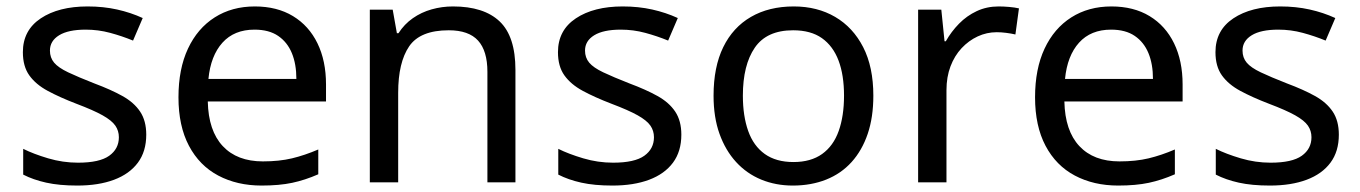

<svg xmlns="http://www.w3.org/2000/svg" viewBox="-20 -566 4221 596"><path d="M434 -148Q434 -96 408 -61Q382 -26 334 -8Q286 10 220 10Q164 10 123.5 1Q83 -8 52 -24V-104Q84 -88 129.5 -74.5Q175 -61 222 -61Q289 -61 319 -82.5Q349 -104 349 -140Q349 -160 338 -176Q327 -192 298.5 -208Q270 -224 217 -244Q165 -264 128 -284Q91 -304 71 -332Q51 -360 51 -404Q51 -472 106.5 -509Q162 -546 252 -546Q301 -546 343.5 -536.5Q386 -527 423 -510L393 -440Q359 -454 322 -464Q285 -474 246 -474Q192 -474 163.5 -456.5Q135 -439 135 -409Q135 -387 148 -371.5Q161 -356 191.5 -341.5Q222 -327 273 -307Q324 -288 360 -268Q396 -248 415 -219.5Q434 -191 434 -148Z M771 -546Q840 -546 889.5 -516Q939 -486 965.5 -431.5Q992 -377 992 -304V-251H625Q627 -160 671.5 -112.5Q716 -65 796 -65Q847 -65 886.5 -74.5Q926 -84 968 -102V-25Q927 -7 887 1.5Q847 10 792 10Q716 10 657.5 -21Q599 -52 566.5 -113.5Q534 -175 534 -264Q534 -352 563.5 -415Q593 -478 646.5 -512Q700 -546 771 -546ZM770 -474Q707 -474 670.5 -433.5Q634 -393 627 -321H900Q900 -367 886 -401Q872 -435 843.5 -454.5Q815 -474 770 -474Z M1386 -546Q1482 -546 1531 -499.5Q1580 -453 1580 -349V0H1493V-343Q1493 -408 1464 -440Q1435 -472 1373 -472Q1284 -472 1250 -422Q1216 -372 1216 -278V0H1128V-536H1199L1212 -463H1217Q1235 -491 1261.5 -509.5Q1288 -528 1320 -537Q1352 -546 1386 -546Z M2095 -148Q2095 -96 2069 -61Q2043 -26 1995 -8Q1947 10 1881 10Q1825 10 1784.5 1Q1744 -8 1713 -24V-104Q1745 -88 1790.5 -74.5Q1836 -61 1883 -61Q1950 -61 1980 -82.5Q2010 -104 2010 -140Q2010 -160 1999 -176Q1988 -192 1959.5 -208Q1931 -224 1878 -244Q1826 -264 1789 -284Q1752 -304 1732 -332Q1712 -360 1712 -404Q1712 -472 1767.5 -509Q1823 -546 1913 -546Q1962 -546 2004.5 -536.5Q2047 -527 2084 -510L2054 -440Q2020 -454 1983 -464Q1946 -474 1907 -474Q1853 -474 1824.5 -456.5Q1796 -439 1796 -409Q1796 -387 1809 -371.5Q1822 -356 1852.5 -341.5Q1883 -327 1934 -307Q1985 -288 2021 -268Q2057 -248 2076 -219.5Q2095 -191 2095 -148Z M2691 -269Q2691 -202 2673.5 -150.5Q2656 -99 2623.5 -63Q2591 -27 2544.5 -8.5Q2498 10 2441 10Q2388 10 2343 -8.5Q2298 -27 2265 -63Q2232 -99 2213.5 -150.5Q2195 -202 2195 -269Q2195 -358 2225 -419.5Q2255 -481 2311 -513.5Q2367 -546 2444 -546Q2517 -546 2572.5 -513.5Q2628 -481 2659.5 -419.5Q2691 -358 2691 -269ZM2286 -269Q2286 -206 2302.5 -159.5Q2319 -113 2354 -88Q2389 -63 2443 -63Q2497 -63 2532 -88Q2567 -113 2583.5 -159.5Q2600 -206 2600 -269Q2600 -333 2583 -378Q2566 -423 2531.5 -447.5Q2497 -472 2442 -472Q2360 -472 2323 -418Q2286 -364 2286 -269Z M3080 -546Q3095 -546 3112.5 -544.5Q3130 -543 3143 -540L3132 -459Q3119 -462 3103.5 -464Q3088 -466 3074 -466Q3043 -466 3015 -453Q2987 -440 2965 -416.5Q2943 -393 2930.5 -360Q2918 -327 2918 -286V0H2830V-536H2902L2912 -438H2916Q2933 -468 2957 -492.5Q2981 -517 3012 -531.5Q3043 -546 3080 -546Z M3430 -546Q3499 -546 3548.5 -516Q3598 -486 3624.5 -431.5Q3651 -377 3651 -304V-251H3284Q3286 -160 3330.5 -112.5Q3375 -65 3455 -65Q3506 -65 3545.5 -74.5Q3585 -84 3627 -102V-25Q3586 -7 3546 1.5Q3506 10 3451 10Q3375 10 3316.5 -21Q3258 -52 3225.5 -113.5Q3193 -175 3193 -264Q3193 -352 3222.5 -415Q3252 -478 3305.5 -512Q3359 -546 3430 -546ZM3429 -474Q3366 -474 3329.5 -433.5Q3293 -393 3286 -321H3559Q3559 -367 3545 -401Q3531 -435 3502.5 -454.5Q3474 -474 3429 -474Z M4136 -148Q4136 -96 4110 -61Q4084 -26 4036 -8Q3988 10 3922 10Q3866 10 3825.5 1Q3785 -8 3754 -24V-104Q3786 -88 3831.5 -74.5Q3877 -61 3924 -61Q3991 -61 4021 -82.5Q4051 -104 4051 -140Q4051 -160 4040 -176Q4029 -192 4000.5 -208Q3972 -224 3919 -244Q3867 -264 3830 -284Q3793 -304 3773 -332Q3753 -360 3753 -404Q3753 -472 3808.5 -509Q3864 -546 3954 -546Q4003 -546 4045.5 -536.5Q4088 -527 4125 -510L4095 -440Q4061 -454 4024 -464Q3987 -474 3948 -474Q3894 -474 3865.5 -456.5Q3837 -439 3837 -409Q3837 -387 3850 -371.5Q3863 -356 3893.5 -341.5Q3924 -327 3975 -307Q4026 -288 4062 -268Q4098 -248 4117 -219.5Q4136 -191 4136 -148Z"/></svg>

Font: uhindi15
Style: Book
Weight: 400
Designer: Jelle Bosma - Monotype Design Team
Foundry: Monotype Imaging Inc.
Version: Version 2.003